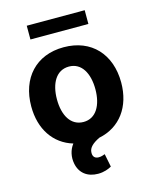

<svg xmlns="http://www.w3.org/2000/svg" viewBox="-135 -815 883 1107"><g transform="rotate(-15 307.0 -261.5)"><path d="M307.5 -106.5C231.2 -106.5 192.1 -176.5 192.1 -271.7C192.1 -366.8 231.2 -437.1 307.5 -437.1C382.5 -437.1 421.5 -366.8 421.5 -271.7C421.5 -176.5 382.5 -106.5 307.5 -106.5ZM38.4 -270.6C38.4 -135.3 105.1 -35.5 217.7 -1.8C192.8 30.2 184.7 71.7 192.1 110.1C203.1 170.1 248.2 203.8 311.1 203.8C347.3 203.8 374.6 192.5 392 182.5L376.4 104.4C366.8 107.6 355.1 112.9 339.1 112.9C316.4 112.9 304.3 100.1 304.7 77.4C304.3 45.8 331.3 24.1 371.1 4.6C498.6 -21.3 575.3 -125.7 575.3 -270.6C575.3 -439.6 472.3 -552.6 306.8 -552.6C141.3 -552.6 38.4 -439.6 38.4 -270.6ZM133.9 -645.2H479.8V-727.3H133.9Z"/></g></svg>

Font: Magic Ui Pro
Style: Bold
Weight: 700
Designer: Stefan Endress, Andreas Faust
Version: Version 1.000;FEAKit 1.0